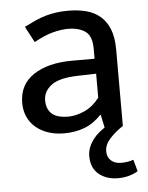

<svg xmlns="http://www.w3.org/2000/svg" viewBox="-51 -519 590 766"><g transform="rotate(-5 244.5 -135.5)"><path d="M428 0Q396 21 374.5 45Q353 69 353 95Q353 119 368.5 132.5Q384 146 408 146Q437 146 458 138L471 185Q436 206 391 206Q345 206 314.5 181Q284 156 284 109Q284 90 290.5 73.5Q297 57 307.5 43Q318 29 330.5 18.5Q343 8 355 0L344 -52H342Q311 -19 274 -5Q237 9 192 9Q158 9 129.5 -0.5Q101 -10 80 -27.5Q59 -45 47.5 -70Q36 -95 36 -126Q36 -200 94.5 -238.5Q153 -277 249 -277H339V-317Q339 -368 313 -386.5Q287 -405 243 -405Q217 -405 183.5 -396.5Q150 -388 107 -364L73 -428Q97 -440 118 -449.5Q139 -459 160 -465Q181 -471 203 -474Q225 -477 251 -477Q290 -477 322.5 -468.5Q355 -460 378.5 -440Q402 -420 415 -387.5Q428 -355 428 -306ZM340 -217 266 -215Q191 -213 159.5 -188.5Q128 -164 128 -129Q128 -108 135 -93.5Q142 -79 153.5 -71Q165 -63 180.5 -59.5Q196 -56 213 -56Q246 -56 280 -71.5Q314 -87 340 -121Z"/></g></svg>

Font: Mukta Mahee
Style: Regular
Weight: 400
Designer: Shuchita Grover, Noopur Datye, Girish Dalvi, Yashodeep Gholap
Foundry: Ek Type
Version: Version 2.538;PS 1.000;hotconv 16.6.51;makeotf.lib2.5.65220;